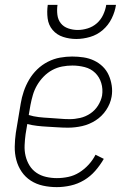

<svg xmlns="http://www.w3.org/2000/svg" viewBox="-20 -760 540 788"><path d="M213 8Q184 8 156.5 2Q129 -4 106.5 -18.5Q84 -33 69 -55Q54 -77 47 -103.5Q40 -130 40.5 -158.5Q41 -187 45 -215L65 -335Q69 -360 77.5 -385Q86 -410 99.5 -433Q113 -456 132.5 -475Q152 -494 176.5 -506.5Q201 -519 226.5 -523.5Q252 -528 276 -528Q300 -528 323 -524.5Q346 -521 366 -511.5Q386 -502 401.5 -487Q417 -472 426 -452Q435 -432 438.5 -409Q442 -386 438 -363Q433 -334 415.5 -308Q398 -282 372 -265.5Q346 -249 317 -242.5Q288 -236 259 -236Q238 -236 216.5 -237.5Q195 -239 174.5 -240Q154 -241 132.5 -243.5Q111 -246 92 -251L85 -209Q82 -187 81 -164Q80 -141 85 -120Q90 -99 101 -81Q112 -63 129.5 -51Q147 -39 169 -34Q191 -29 213 -29Q237 -29 260.5 -34Q284 -39 305 -52Q326 -65 343.5 -84Q361 -103 372 -125L406 -108Q391 -82 371 -59Q351 -36 325 -20.5Q299 -5 270 1.5Q241 8 213 8ZM266 -271Q287 -271 309 -276Q331 -281 350.5 -294Q370 -307 382.5 -327Q395 -347 399 -368Q403 -395 395.5 -419.5Q388 -444 370.5 -461Q353 -478 328 -484.5Q303 -491 277 -491Q256 -491 235 -487Q214 -483 194.5 -472.5Q175 -462 159 -445.5Q143 -429 132 -410Q121 -391 115 -370.5Q109 -350 105 -329L98 -288Q117 -282 138.5 -279.5Q160 -277 181 -276Q202 -275 223.5 -273Q245 -271 266 -271ZM293 -600Q265 -600 239 -608.5Q213 -617 196 -637Q179 -657 175.5 -684.5Q172 -712 176 -740H216Q213 -720 215.5 -699.5Q218 -679 229.5 -664.5Q241 -650 260 -643.5Q279 -637 299 -637Q319 -637 340 -643.5Q361 -650 377.5 -664.5Q394 -679 403.5 -699.5Q413 -720 416 -740H456Q452 -712 438.5 -684.5Q425 -657 402 -637Q379 -617 350 -608.5Q321 -600 293 -600Z"/></svg>

Font: Iosevka Curly Slab Extralight
Style: Italic
Weight: 200
Italic angle: -9°
Monospace: yes
Designer: Belleve Invis
Foundry: Belleve Invis
Version: Version 22.1.2; ttfautohint (v1.8.4)